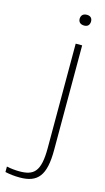

<svg xmlns="http://www.w3.org/2000/svg" viewBox="-249 -695 520 948"><g transform="rotate(15 11.5 -221.0)"><path d="M41 -625V-624C41 -607 52 -597 71 -597C90 -597 98 -608 99 -624V-625C99 -642 89 -652 71 -652C51 -652 42 -641 41 -625ZM-117 202C-94 207 -70 210 -42 210C50 210 87 165 87 35V-500H54V34C54 156 21 181 -52 181C-70 181 -95 179 -117 174Z"/></g></svg>

Font: LT Wave Alt Thin
Style: Regular
Weight: 100
Designer: Daniel Lyons
Version: Version 2.5 (Glyphs App)